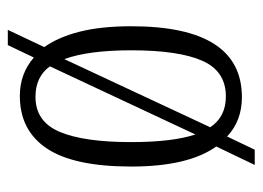

<svg xmlns="http://www.w3.org/2000/svg" viewBox="-108 -508 656 479"><g transform="rotate(90 219.5 -268.0)"><path d="M97 -51Q72 -86 58.5 -139.5Q45 -193 45 -268Q45 -544 222 -544Q281 -544 320 -507L353 -576H391L345 -480Q395 -410 395 -268Q395 -125 350 -57.5Q305 10 219 10Q163 10 123 -25L92 40H54ZM297 -465Q271 -504 220 -504Q157 -504 131 -445Q105 -386 105 -268Q105 -161 127 -101ZM221 -29Q283 -29 308.5 -89.5Q334 -150 334 -268Q334 -370 315 -428L145 -65Q171 -29 221 -29Z"/></g></svg>

Font: Noto Serif ExtraCondensed Light
Style: Regular
Weight: 300
Width: 2
Designer: Monotype Design Team
Foundry: Monotype Imaging Inc.
Version: Version 2.014; ttfautohint (v1.8.4.7-5d5b)